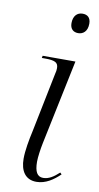

<svg xmlns="http://www.w3.org/2000/svg" viewBox="-87 -787 432 837"><g transform="rotate(10 129.0 -368.5)"><path d="M204 -660C225 -660 245 -674 245 -709C245 -736 230 -747 209 -747C185 -747 168 -730 168 -698C168 -672 183 -660 204 -660ZM137 10C178 10 212 -14 240 -41L233 -48C209 -26 188 -12 163 -12C137 -12 125 -33 125 -77C125 -97 130 -133 136 -162L214 -536H69L67 -526H82C124 -526 140 -519 140 -494C140 -486 139 -477 136 -467L83 -205C74 -165 65 -116 65 -80C65 -26 88 10 137 10Z"/></g></svg>

Font: Noto Serif Display SemiCondensed Light
Style: Italic
Weight: 300
Width: 4
Italic angle: -12°
Designer: Monotype Design Team
Foundry: Monotype Imaging Inc.
Version: Version 2.009